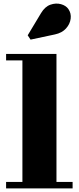

<svg xmlns="http://www.w3.org/2000/svg" viewBox="-20 -1051 439 1071"><path d="M286.5 -859 150.5 -830 134.5 -854 209 -978Q230.5 -1014 261.2 -1024.8Q292 -1035.5 320 -1027.8Q348 -1020 361.5 -1000.5Q378 -976.5 374.2 -946.8Q370.5 -917 348.2 -892.2Q326 -867.5 286.5 -859ZM14 -36H105V-714H14V-750H295V-36H385V0H14Z"/></svg>

Font: Bodoni* 06pt Fatface
Style: Regular
Weight: 900
Version: Version 2.3